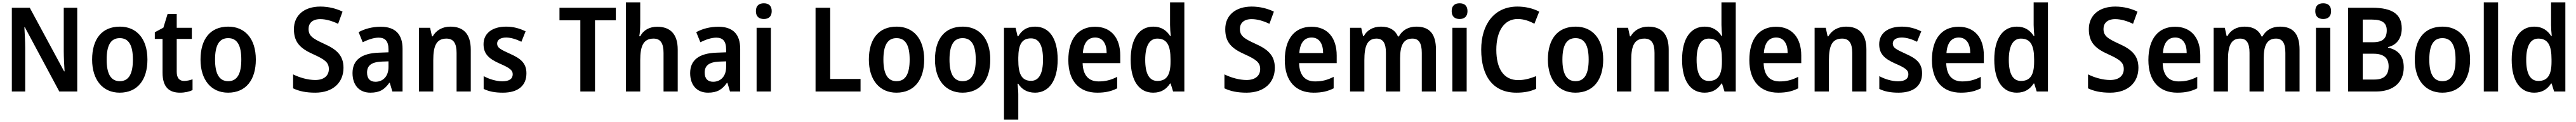

<svg xmlns="http://www.w3.org/2000/svg" viewBox="-20 -780 21980 1040"><path d="M639 0V-714H524V-345C524 -293 528 -219 531 -172H527L234 -714H81V0H195V-370C195 -427 191 -495 188 -548H192L486 0Z M1238 -272C1238 -453 1143 -553 1003 -553C850 -553 766 -448 766 -272C766 -99 857 10 1001 10C1154 10 1238 -100 1238 -272ZM890 -272C890 -390 923 -455 1002 -455C1081 -455 1114 -390 1114 -272C1114 -154 1081 -88 1002 -88C924 -88 890 -154 890 -272Z M1550 -90C1511 -90 1488 -116 1488 -167V-448H1617V-543H1488V-661H1410L1374 -544L1301 -505V-448H1367V-161C1367 -34 1426 10 1516 10C1559 10 1596 1 1623 -12V-104C1601 -96 1575 -90 1550 -90Z M2163 -272C2163 -453 2068 -553 1928 -553C1775 -553 1691 -448 1691 -272C1691 -99 1782 10 1926 10C2079 10 2163 -100 2163 -272ZM1815 -272C1815 -390 1848 -455 1927 -455C2006 -455 2039 -390 2039 -272C2039 -154 2006 -88 1927 -88C1849 -88 1815 -154 1815 -272Z M2911 -202C2911 -307 2853 -359 2745 -407C2644 -453 2613 -476 2613 -534C2613 -582 2646 -617 2713 -617C2762 -617 2815 -601 2865 -577L2903 -681C2851 -706 2787 -724 2713 -724C2578 -724 2487 -651 2488 -530C2488 -416 2547 -365 2652 -318C2754 -272 2786 -247 2786 -191C2786 -136 2746 -98 2670 -98C2608 -98 2537 -118 2481 -146V-27C2533 -2 2593 10 2670 10C2823 10 2911 -78 2911 -202Z M3229 -552C3156 -552 3091 -534 3040 -506L3075 -420C3121 -442 3167 -459 3211 -459C3265 -459 3295 -431 3295 -359V-334L3213 -331C3064 -326 2988 -268 2988 -157C2988 -53 3047 10 3140 10C3220 10 3261 -17 3302 -74H3306L3328 0H3415V-364C3415 -489 3352 -552 3229 -552ZM3238 -255 3295 -257V-209C3295 -128 3247 -83 3184 -83C3140 -83 3112 -108 3112 -161C3112 -219 3146 -251 3238 -255Z M3823 -553C3758 -553 3703 -524 3672 -470H3666L3650 -543H3555V0H3677V-266C3677 -390 3704 -451 3790 -451C3850 -451 3876 -410 3876 -329V0H3997V-357C3997 -491 3934 -553 3823 -553Z M4472 -155C4472 -243 4421 -282 4333 -321C4247 -360 4222 -374 4222 -409C4222 -440 4250 -460 4299 -460C4340 -460 4387 -445 4429 -424L4465 -513C4413 -538 4361 -553 4299 -553C4183 -553 4106 -498 4106 -403C4106 -317 4156 -277 4244 -238C4332 -200 4355 -181 4355 -147C4355 -109 4327 -87 4266 -87C4215 -87 4152 -106 4107 -131V-22C4152 0 4203 10 4271 10C4401 10 4472 -50 4472 -155Z M5057 0V-607H5235V-714H4754V-607H4932V0Z M5443 -578V-760H5321V0H5443V-266C5443 -388 5470 -451 5557 -451C5615 -451 5642 -412 5642 -329V0H5763V-357C5763 -490 5699 -552 5588 -552C5525 -552 5472 -526 5443 -471H5435C5440 -498 5443 -535 5443 -578Z M6110 -552C6037 -552 5972 -534 5921 -506L5956 -420C6002 -442 6048 -459 6092 -459C6146 -459 6176 -431 6176 -359V-334L6094 -331C5945 -326 5869 -268 5869 -157C5869 -53 5928 10 6021 10C6101 10 6142 -17 6183 -74H6187L6209 0H6296V-364C6296 -489 6233 -552 6110 -552ZM6119 -255 6176 -257V-209C6176 -128 6128 -83 6065 -83C6021 -83 5993 -108 5993 -161C5993 -219 6027 -251 6119 -255Z M6498 -752C6458 -752 6430 -733 6430 -685C6430 -638 6458 -618 6498 -618C6537 -618 6565 -638 6565 -685C6565 -733 6537 -752 6498 -752ZM6558 -543H6436V0H6558Z M6939 0H7323V-107H7064V-714H6939Z M7866 -272C7866 -453 7771 -553 7631 -553C7478 -553 7394 -448 7394 -272C7394 -99 7485 10 7629 10C7782 10 7866 -100 7866 -272ZM7518 -272C7518 -390 7551 -455 7630 -455C7709 -455 7742 -390 7742 -272C7742 -154 7709 -88 7630 -88C7552 -88 7518 -154 7518 -272Z M8430 -272C8430 -453 8335 -553 8195 -553C8042 -553 7958 -448 7958 -272C7958 -99 8049 10 8193 10C8346 10 8430 -100 8430 -272ZM8082 -272C8082 -390 8115 -455 8194 -455C8273 -455 8306 -390 8306 -272C8306 -154 8273 -88 8194 -88C8116 -88 8082 -154 8082 -272Z M8812 -553C8742 -553 8699 -522 8669 -471H8663L8646 -543H8547V240H8669V22C8669 -5 8665 -38 8663 -66H8669C8696 -22 8742 10 8812 10C8928 10 9005 -90 9005 -272C9005 -456 8931 -553 8812 -553ZM8777 -453C8848 -453 8880 -390 8880 -272C8880 -156 8847 -91 8778 -91C8697 -91 8669 -151 8669 -269V-288C8670 -400 8699 -453 8777 -453Z M9324 -552C9183 -552 9096 -452 9096 -268C9096 -89 9189 10 9342 10C9414 10 9463 -2 9513 -27V-125C9460 -98 9414 -86 9355 -86C9267 -86 9221 -140 9218 -242H9539V-307C9539 -458 9460 -552 9324 -552ZM9325 -460C9391 -460 9423 -406 9423 -328H9220C9226 -416 9264 -460 9325 -460Z M9820 10C9890 10 9933 -21 9964 -68H9969L9990 0H10086V-760H9964V-567C9964 -540 9967 -500 9970 -473H9965C9934 -521 9889 -553 9821 -553C9703 -553 9628 -454 9628 -271C9628 -88 9702 10 9820 10ZM9856 -90C9787 -90 9752 -151 9752 -270C9752 -386 9787 -451 9855 -451C9939 -451 9968 -391 9968 -274V-253C9968 -143 9936 -90 9856 -90Z M10858 -202C10858 -307 10800 -359 10692 -407C10591 -453 10560 -476 10560 -534C10560 -582 10593 -617 10660 -617C10709 -617 10762 -601 10812 -577L10850 -681C10798 -706 10734 -724 10660 -724C10525 -724 10434 -651 10435 -530C10435 -416 10494 -365 10599 -318C10701 -272 10733 -247 10733 -191C10733 -136 10693 -98 10617 -98C10555 -98 10484 -118 10428 -146V-27C10480 -2 10540 10 10617 10C10770 10 10858 -78 10858 -202Z M11171 -552C11030 -552 10943 -452 10943 -268C10943 -89 11036 10 11189 10C11261 10 11310 -2 11360 -27V-125C11307 -98 11261 -86 11202 -86C11114 -86 11068 -140 11065 -242H11386V-307C11386 -458 11307 -552 11171 -552ZM11172 -460C11238 -460 11270 -406 11270 -328H11067C11073 -416 11111 -460 11172 -460Z M12066 -553C12000 -553 11947 -525 11916 -469H11909C11886 -522 11838 -553 11764 -553C11698 -553 11645 -524 11617 -472H11611L11595 -543H11500V0H11622V-266C11622 -384 11645 -451 11726 -451C11781 -451 11806 -413 11806 -330V0H11927V-282C11927 -392 11955 -451 12032 -451C12086 -451 12112 -414 12112 -329V0H12233V-356C12233 -492 12177 -553 12066 -553Z M12435 -752C12395 -752 12367 -733 12367 -685C12367 -638 12395 -618 12435 -618C12474 -618 12502 -638 12502 -685C12502 -733 12474 -752 12435 -752ZM12495 -543H12373V0H12495Z M12930 -618C12984 -618 13031 -600 13073 -578L13114 -681C13058 -710 12993 -724 12928 -724C12728 -724 12619 -570 12619 -357C12619 -131 12720 10 12919 10C12986 10 13038 0 13088 -23V-131C13039 -112 12990 -97 12935 -97C12812 -97 12748 -193 12748 -356C12748 -513 12814 -618 12930 -618Z M13660 -272C13660 -453 13565 -553 13425 -553C13272 -553 13188 -448 13188 -272C13188 -99 13279 10 13423 10C13576 10 13660 -100 13660 -272ZM13312 -272C13312 -390 13345 -455 13424 -455C13503 -455 13536 -390 13536 -272C13536 -154 13503 -88 13424 -88C13346 -88 13312 -154 13312 -272Z M14045 -553C13980 -553 13925 -524 13894 -470H13888L13872 -543H13777V0H13899V-266C13899 -390 13926 -451 14012 -451C14072 -451 14098 -410 14098 -329V0H14219V-357C14219 -491 14156 -553 14045 -553Z M14525 10C14595 10 14638 -21 14669 -68H14674L14695 0H14791V-760H14669V-567C14669 -540 14672 -500 14675 -473H14670C14639 -521 14594 -553 14526 -553C14408 -553 14333 -454 14333 -271C14333 -88 14407 10 14525 10ZM14561 -90C14492 -90 14457 -151 14457 -270C14457 -386 14492 -451 14560 -451C14644 -451 14673 -391 14673 -274V-253C14673 -143 14641 -90 14561 -90Z M15135 -552C14994 -552 14907 -452 14907 -268C14907 -89 15000 10 15153 10C15225 10 15274 -2 15324 -27V-125C15271 -98 15225 -86 15166 -86C15078 -86 15032 -140 15029 -242H15350V-307C15350 -458 15271 -552 15135 -552ZM15136 -460C15202 -460 15234 -406 15234 -328H15031C15037 -416 15075 -460 15136 -460Z M15732 -553C15667 -553 15612 -524 15581 -470H15575L15559 -543H15464V0H15586V-266C15586 -390 15613 -451 15699 -451C15759 -451 15785 -410 15785 -329V0H15906V-357C15906 -491 15843 -553 15732 -553Z M16381 -155C16381 -243 16330 -282 16242 -321C16156 -360 16131 -374 16131 -409C16131 -440 16159 -460 16208 -460C16249 -460 16296 -445 16338 -424L16374 -513C16322 -538 16270 -553 16208 -553C16092 -553 16015 -498 16015 -403C16015 -317 16065 -277 16153 -238C16241 -200 16264 -181 16264 -147C16264 -109 16236 -87 16175 -87C16124 -87 16061 -106 16016 -131V-22C16061 0 16112 10 16180 10C16310 10 16381 -50 16381 -155Z M16693 -552C16552 -552 16465 -452 16465 -268C16465 -89 16558 10 16711 10C16783 10 16832 -2 16882 -27V-125C16829 -98 16783 -86 16724 -86C16636 -86 16590 -140 16587 -242H16908V-307C16908 -458 16829 -552 16693 -552ZM16694 -460C16760 -460 16792 -406 16792 -328H16589C16595 -416 16633 -460 16694 -460Z M17189 10C17259 10 17302 -21 17333 -68H17338L17359 0H17455V-760H17333V-567C17333 -540 17336 -500 17339 -473H17334C17303 -521 17258 -553 17190 -553C17072 -553 16997 -454 16997 -271C16997 -88 17071 10 17189 10ZM17225 -90C17156 -90 17121 -151 17121 -270C17121 -386 17156 -451 17224 -451C17308 -451 17337 -391 17337 -274V-253C17337 -143 17305 -90 17225 -90Z M18227 -202C18227 -307 18169 -359 18061 -407C17960 -453 17929 -476 17929 -534C17929 -582 17962 -617 18029 -617C18078 -617 18131 -601 18181 -577L18219 -681C18167 -706 18103 -724 18029 -724C17894 -724 17803 -651 17804 -530C17804 -416 17863 -365 17968 -318C18070 -272 18102 -247 18102 -191C18102 -136 18062 -98 17986 -98C17924 -98 17853 -118 17797 -146V-27C17849 -2 17909 10 17986 10C18139 10 18227 -78 18227 -202Z M18540 -552C18399 -552 18312 -452 18312 -268C18312 -89 18405 10 18558 10C18630 10 18679 -2 18729 -27V-125C18676 -98 18630 -86 18571 -86C18483 -86 18437 -140 18434 -242H18755V-307C18755 -458 18676 -552 18540 -552ZM18541 -460C18607 -460 18639 -406 18639 -328H18436C18442 -416 18480 -460 18541 -460Z M19435 -553C19369 -553 19316 -525 19285 -469H19278C19255 -522 19207 -553 19133 -553C19067 -553 19014 -524 18986 -472H18980L18964 -543H18869V0H18991V-266C18991 -384 19014 -451 19095 -451C19150 -451 19175 -413 19175 -330V0H19296V-282C19296 -392 19324 -451 19401 -451C19455 -451 19481 -414 19481 -329V0H19602V-356C19602 -492 19546 -553 19435 -553Z M19804 -752C19764 -752 19736 -733 19736 -685C19736 -638 19764 -618 19804 -618C19843 -618 19871 -638 19871 -685C19871 -733 19843 -752 19804 -752ZM19864 -543H19742V0H19864Z M20221 -714H20016V0H20255C20402 0 20491 -77 20491 -206C20491 -311 20435 -357 20357 -374V-379C20427 -394 20474 -450 20474 -538C20474 -660 20392 -714 20221 -714ZM20229 -420H20141V-613H20222C20307 -613 20346 -584 20346 -522C20346 -456 20315 -420 20229 -420ZM20141 -322H20234C20326 -322 20362 -280 20362 -215C20362 -145 20328 -102 20241 -102H20141Z M21057 -272C21057 -453 20962 -553 20822 -553C20669 -553 20585 -448 20585 -272C20585 -99 20676 10 20820 10C20973 10 21057 -100 21057 -272ZM20709 -272C20709 -390 20742 -455 20821 -455C20900 -455 20933 -390 20933 -272C20933 -154 20900 -88 20821 -88C20743 -88 20709 -154 20709 -272Z M21296 0V-760H21174V0Z M21604 10C21674 10 21717 -21 21748 -68H21753L21774 0H21870V-760H21748V-567C21748 -540 21751 -500 21754 -473H21749C21718 -521 21673 -553 21605 -553C21487 -553 21412 -454 21412 -271C21412 -88 21486 10 21604 10ZM21640 -90C21571 -90 21536 -151 21536 -270C21536 -386 21571 -451 21639 -451C21723 -451 21752 -391 21752 -274V-253C21752 -143 21720 -90 21640 -90Z"/></svg>

Font: Noto Sans Thai Looped SemiCondensed SemiBold
Style: Regular
Weight: 600
Width: 4
Designer: Sasikarn Vongin, Ben Mitchell
Foundry: The Fontpad Ltd
Version: Version 1.001